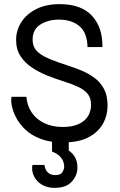

<svg xmlns="http://www.w3.org/2000/svg" viewBox="-20 -680 581 930"><path d="M195 119Q196 126 200 137.5Q204 149 215.5 158.5Q227 168 249 168Q274 168 282.5 153.5Q291 139 291 126Q291 115 286.5 102.5Q282 90 269.5 77Q257 64 232 54L274 32Q297 38 315 50.5Q333 63 344 83Q355 103 355 133Q355 169 328 199.5Q301 230 244 230Q208 230 182 214Q156 198 144 172.5Q132 147 137 119ZM232 -16H313V64L232 54ZM36 -211H108Q111 -169 133 -136Q155 -103 193.5 -84Q232 -65 284 -65Q329 -65 359.5 -78.5Q390 -92 405.5 -116Q421 -140 421 -172Q421 -205 405 -225Q389 -245 359 -259Q329 -273 288 -286Q249 -298 209 -314Q169 -330 134.5 -353Q100 -376 79 -408.5Q58 -441 58 -487Q58 -532 82.5 -571.5Q107 -611 154.5 -635.5Q202 -660 269 -660Q374 -660 426 -603Q478 -546 476 -452H404Q402 -523 364 -554Q326 -585 265 -585Q214 -585 176 -561.5Q138 -538 138 -488Q138 -466 146.5 -449.5Q155 -433 174.5 -419Q194 -405 227.5 -391.5Q261 -378 310 -362Q342 -352 375.5 -338Q409 -324 437.5 -303Q466 -282 483.5 -249.5Q501 -217 501 -168Q501 -121 478.5 -80.5Q456 -40 408.5 -15Q361 10 286 10Q222 10 176.5 -7.5Q131 -25 102 -53Q73 -81 57.5 -111.5Q42 -142 37 -169Q32 -196 36 -211Z"/></svg>

Font: Syne
Style: Regular
Weight: 400
Designer: Lucas Descroix
Foundry: Bonjour Monde
Version: Version 2.200